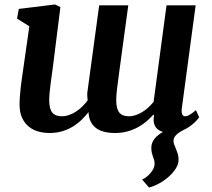

<svg xmlns="http://www.w3.org/2000/svg" viewBox="-20 -588 952 863"><path d="M67.9 -119.1Q67.9 -135.7 69.6 -158.2Q71.3 -180.7 74.2 -204.6Q77.1 -228.5 80.6 -251.2Q84 -273.9 86.4 -291.5L111.8 -469.7L56.6 -504.4L64.5 -547.9L227.1 -567.9L251.5 -556.2L217.8 -287.6Q215.3 -270 212.6 -249.8Q210 -229.5 207.3 -209.5Q204.6 -189.5 202.9 -171.1Q201.2 -152.8 201.2 -138.7Q201.2 -117.7 204.8 -103.5Q208.5 -89.4 215.8 -81.1Q223.1 -72.8 233.6 -69.1Q244.1 -65.4 257.8 -65.4Q274.9 -65.4 291.7 -71.5Q308.6 -77.6 323.5 -87.6Q338.4 -97.7 351.3 -110.6Q364.3 -123.5 374 -137.2Q373 -147 372.3 -156.7Q371.6 -166.5 373 -175.8L425.8 -564H556.6L516.1 -266.1Q510.3 -221.7 506.3 -190.7Q502.4 -159.7 502.4 -138.7Q502.4 -117.7 506.1 -103.5Q509.8 -89.4 517.1 -81.1Q524.4 -72.8 534.9 -69.1Q545.4 -65.4 559.1 -65.4Q575.2 -65.4 590.8 -70.8Q606.4 -76.2 620.8 -85.2Q635.3 -94.2 647.7 -106Q660.2 -117.7 670.4 -130.4L728.5 -564H859.4L797.4 -102.5Q792.5 -65.4 813 -65.4Q816.9 -65.4 821 -66.7Q825.2 -67.9 830.6 -70.8Q835.9 -73.7 843.3 -79.1Q850.6 -84.5 860.8 -92.8L875 -61Q872.6 -57.1 866.7 -50Q860.8 -43 851.8 -34.9Q842.8 -26.9 830.8 -18.3Q818.8 -9.8 804.2 -3.4Q796.4 0.5 788.6 5.4Q780.8 10.3 774.4 16.1Q768.1 22 763.9 29.1Q759.8 36.1 759.8 44.9Q759.8 53.7 763.4 62.7Q767.1 71.8 771.2 81.8Q775.4 91.8 779.1 103.8Q782.7 115.7 782.7 130.4Q782.7 149.9 770 169.7Q757.3 189.5 737.8 206.8Q718.3 224.1 694.8 236.8Q671.4 249.5 649.9 254.9L618.7 218.8Q627.9 215.3 637.7 207.8Q647.5 200.2 655.8 190.7Q664.1 181.2 669.4 170.2Q674.8 159.2 674.8 147.9Q674.8 138.2 672.6 130.9Q670.4 123.5 667.5 116Q664.6 108.4 662.4 98.9Q660.2 89.4 660.2 75.7Q660.2 64 664.3 53.5Q668.5 43 675.8 34.2Q683.1 25.4 692.6 18.1Q702.1 10.7 712.4 4.9Q686.5 -2.4 676.8 -21.5Q667 -40.5 672.4 -68.4L669.9 -73.2Q656.2 -58.1 639.2 -43.2Q622.1 -28.3 600.8 -16.6Q579.6 -4.9 554 2.4Q528.3 9.8 497.6 9.8Q439 9.8 409.4 -14.2Q379.9 -38.1 377.9 -84Q365.2 -67.9 348.6 -51.3Q332 -34.7 310.5 -21Q289.1 -7.3 262.2 1.2Q235.4 9.8 202.1 9.8Q177.2 9.8 153.3 3.4Q129.4 -2.9 110.4 -18.1Q91.3 -33.2 79.6 -57.9Q67.9 -82.5 67.9 -119.1Z"/></svg>

Font: Merriweather Bold
Style: Italic
Weight: 700
Italic angle: -7°
Designer: Eben Sorkin ( eben@eyebytes.com )
Foundry: Eben Sorkin ( eben@eyebytes.com )
Version: Version 1.5; ttfautohint (v0.97) -l 13 -r 13 -G 200 -x 24 -f